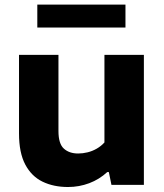

<svg xmlns="http://www.w3.org/2000/svg" viewBox="-20 -778 690 808"><path d="M266 9Q205.5 9 159 -13.5Q112.5 -36 86.2 -85.8Q60 -135.5 60 -216V-547H226V-226.5Q226 -173 248.8 -152.5Q271.5 -132 309 -132Q328.5 -132 348.8 -137Q369 -142 387.2 -152.5Q405.5 -163 419.5 -178.5V-547H585.5V0H449L438 -54H431.5Q398 -23 355.5 -7Q313 9 266 9ZM137 -662V-758.5H508V-662Z"/></svg>

Font: Encode Sans SemiExpanded
Style: Bold
Weight: 700
Width: 6
Designer: Multiple Designers
Foundry: Impallari Type
Version: Version 3.002